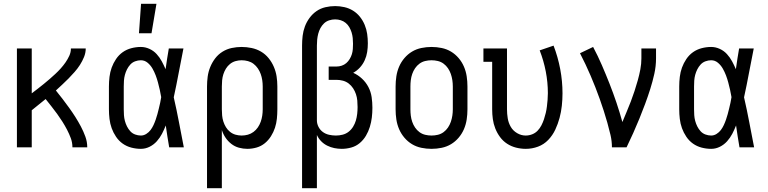

<svg xmlns="http://www.w3.org/2000/svg" viewBox="-20 -775 4040 1010"><path d="M69 0V-520H147V-284Q163 -296 179 -308.5Q195 -321 210.5 -333.5Q226 -346 241.5 -359.5Q257 -373 271.5 -386.5Q286 -400 299.5 -415Q313 -430 324.5 -446.5Q336 -463 344.5 -481.5Q353 -500 353 -520H431Q431 -497 422 -475Q413 -453 400.5 -433.5Q388 -414 372.5 -396.5Q357 -379 341 -362.5Q325 -346 308 -330.5Q291 -315 274 -299Q292 -277 309.5 -254Q327 -231 344 -207.5Q361 -184 376.5 -159.5Q392 -135 405.5 -109.5Q419 -84 429 -56.5Q439 -29 439 0H361Q361 -25 352.5 -48Q344 -71 332.5 -93Q321 -115 308 -135.5Q295 -156 280.5 -176Q266 -196 250.5 -215.5Q235 -235 220 -254Q202 -239 183.5 -224.5Q165 -210 147 -195V0Z M721 8Q696 8 671 1.5Q646 -5 625.5 -19.5Q605 -34 590.5 -55.5Q576 -77 567.5 -100.5Q559 -124 556 -149.5Q553 -175 553 -200V-320Q553 -345 556 -370.5Q559 -396 567.5 -419.5Q576 -443 590.5 -464.5Q605 -486 625.5 -500.5Q646 -515 671 -521.5Q696 -528 721 -528Q744 -528 766 -518Q788 -508 804 -490.5Q820 -473 831 -452.5Q842 -432 851 -411Q855 -438 859 -465.5Q863 -493 868 -520H945Q932 -456 920 -391.5Q908 -327 894 -263Q909 -198 921.5 -132Q934 -66 947 0H870Q865 -29 860.5 -57.5Q856 -86 852 -115Q843 -92 832 -71Q821 -50 805 -32Q789 -14 767 -3Q745 8 721 8ZM721 -62Q736 -62 749.5 -70.5Q763 -79 772 -91Q781 -103 787.5 -117Q794 -131 799 -145.5Q804 -160 808 -174.5Q812 -189 815.5 -204Q819 -219 822.5 -234Q826 -249 828 -264Q825 -283 820.5 -302.5Q816 -322 811 -341Q806 -360 799 -378.5Q792 -397 782 -414.5Q772 -432 756.5 -445Q741 -458 721 -458Q706 -458 691 -452.5Q676 -447 665.5 -435.5Q655 -424 648 -410Q641 -396 637 -381Q633 -366 632 -350.5Q631 -335 631 -320V-200Q631 -185 632 -169.5Q633 -154 637 -139Q641 -124 648 -110Q655 -96 665.5 -84.5Q676 -73 691 -67.5Q706 -62 721 -62ZM711 -600 722 -755H803L777 -600Z M1069 215V-320Q1069 -346 1072.5 -372Q1076 -398 1086 -422.5Q1096 -447 1112 -468Q1128 -489 1150.5 -503Q1173 -517 1199 -522.5Q1225 -528 1251 -528Q1277 -528 1303.5 -522.5Q1330 -517 1353 -503.5Q1376 -490 1393 -469Q1410 -448 1420.5 -423.5Q1431 -399 1435 -373Q1439 -347 1439 -320V-200Q1439 -175 1436.5 -150.5Q1434 -126 1426.5 -103Q1419 -80 1405.5 -58.5Q1392 -37 1373 -21.5Q1354 -6 1330 1Q1306 8 1281 8Q1259 8 1237 2Q1215 -4 1197 -18Q1179 -32 1166.5 -50.5Q1154 -69 1147 -91V215ZM1251 -62Q1268 -62 1284 -66.5Q1300 -71 1313.5 -81Q1327 -91 1336.5 -105Q1346 -119 1351.5 -134.5Q1357 -150 1359.5 -166.5Q1362 -183 1362 -200V-320Q1362 -337 1359.5 -353.5Q1357 -370 1351.5 -385.5Q1346 -401 1336.5 -415Q1327 -429 1314 -439Q1301 -449 1284.5 -453.5Q1268 -458 1251 -458Q1235 -458 1219 -453.5Q1203 -449 1190 -438.5Q1177 -428 1168.5 -414Q1160 -400 1155 -384.5Q1150 -369 1148.5 -352.5Q1147 -336 1147 -320V-200Q1147 -184 1148.5 -167.5Q1150 -151 1155 -135.5Q1160 -120 1168.5 -106Q1177 -92 1190 -81.5Q1203 -71 1219 -66.5Q1235 -62 1251 -62Z M1569 215V-535Q1569 -561 1572 -586.5Q1575 -612 1584 -636Q1593 -660 1608.5 -681Q1624 -702 1645 -716.5Q1666 -731 1691.5 -737Q1717 -743 1743 -743Q1767 -743 1791.5 -737.5Q1816 -732 1837 -719Q1858 -706 1873.5 -686.5Q1889 -667 1898.5 -644Q1908 -621 1911.5 -596.5Q1915 -572 1915 -547Q1915 -524 1911.5 -501.5Q1908 -479 1898.5 -458Q1889 -437 1873.5 -420Q1858 -403 1838 -392Q1863 -381 1884 -361.5Q1905 -342 1918 -317Q1931 -292 1935 -264Q1939 -236 1939 -208Q1939 -182 1936 -157Q1933 -132 1925.5 -107.5Q1918 -83 1905 -61Q1892 -39 1872.5 -22.5Q1853 -6 1828 1Q1803 8 1778 8Q1758 8 1738.5 4Q1719 0 1701 -9Q1683 -18 1669 -32.5Q1655 -47 1647 -65V215ZM1747 -62Q1765 -62 1782.5 -66.5Q1800 -71 1814 -82Q1828 -93 1837.5 -108.5Q1847 -124 1852 -141Q1857 -158 1859 -176Q1861 -194 1861 -211V-212Q1861 -229 1859.5 -246Q1858 -263 1852.5 -279.5Q1847 -296 1837.5 -310.5Q1828 -325 1814.5 -335.5Q1801 -346 1784 -350.5Q1767 -355 1750 -355H1709V-425H1750Q1764 -425 1777.5 -429.5Q1791 -434 1801.5 -443Q1812 -452 1819.5 -464.5Q1827 -477 1831 -490Q1835 -503 1836 -517Q1837 -531 1837 -545Q1837 -560 1835.5 -575Q1834 -590 1829.5 -604.5Q1825 -619 1817.5 -632Q1810 -645 1798.5 -654.5Q1787 -664 1772.5 -668.5Q1758 -673 1743 -673Q1727 -673 1711.5 -668Q1696 -663 1684.5 -652Q1673 -641 1665.5 -627Q1658 -613 1654 -597.5Q1650 -582 1648.5 -566.5Q1647 -551 1647 -535V-142Q1647 -124 1655.5 -107.5Q1664 -91 1678.5 -80.5Q1693 -70 1711 -66Q1729 -62 1747 -62Z M2250 8Q2223 8 2196.5 2.5Q2170 -3 2147.5 -16.5Q2125 -30 2107.5 -50.5Q2090 -71 2079.5 -95.5Q2069 -120 2065 -146.5Q2061 -173 2061 -200V-320Q2061 -347 2065 -373.5Q2069 -400 2079.5 -424.5Q2090 -449 2107.5 -469.5Q2125 -490 2147.5 -503.5Q2170 -517 2196.5 -522.5Q2223 -528 2250 -528Q2277 -528 2303.5 -522.5Q2330 -517 2352.5 -503.5Q2375 -490 2392.5 -469.5Q2410 -449 2420.5 -424.5Q2431 -400 2435 -373.5Q2439 -347 2439 -320V-200Q2439 -173 2435 -146.5Q2431 -120 2420.5 -95.5Q2410 -71 2392.5 -50.5Q2375 -30 2352.5 -16.5Q2330 -3 2303.5 2.5Q2277 8 2250 8ZM2250 -62Q2267 -62 2283.5 -66Q2300 -70 2313.5 -80Q2327 -90 2336.5 -104Q2346 -118 2351.5 -134Q2357 -150 2359.5 -166.5Q2362 -183 2362 -200V-320Q2362 -337 2359.5 -353.5Q2357 -370 2351.5 -386Q2346 -402 2336.5 -416Q2327 -430 2313.5 -440Q2300 -450 2283.5 -454Q2267 -458 2250 -458Q2233 -458 2216.5 -454Q2200 -450 2186.5 -440Q2173 -430 2163.5 -416Q2154 -402 2148.5 -386Q2143 -370 2141 -353.5Q2139 -337 2139 -320V-200Q2139 -183 2141 -166.5Q2143 -150 2148.5 -134Q2154 -118 2163.5 -104Q2173 -90 2186.5 -80Q2200 -70 2216.5 -66Q2233 -62 2250 -62Z M2746 8Q2720 8 2694.5 1.5Q2669 -5 2647.5 -19Q2626 -33 2610.5 -54Q2595 -75 2585.5 -99Q2576 -123 2572.5 -148.5Q2569 -174 2569 -200V-450H2523V-520H2647V-200Q2647 -176 2651 -152Q2655 -128 2667 -107.5Q2679 -87 2700.5 -74.5Q2722 -62 2745 -62Q2763 -62 2779.5 -68.5Q2796 -75 2808 -87.5Q2820 -100 2828 -115.5Q2836 -131 2841.5 -147.5Q2847 -164 2851 -181Q2855 -198 2857 -215Q2859 -232 2860.5 -249.5Q2862 -267 2862 -285Q2862 -342 2851 -399Q2840 -456 2819 -510L2892 -535Q2915 -475 2927 -411.5Q2939 -348 2939 -284Q2939 -252 2935.5 -219Q2932 -186 2923.5 -154.5Q2915 -123 2901 -93Q2887 -63 2864 -39Q2841 -15 2810 -3.5Q2779 8 2746 8Z M3199 0Q3199 -33 3191.5 -65Q3184 -97 3175 -129Q3166 -161 3156 -192Q3146 -223 3135 -254Q3124 -285 3112 -315.5Q3100 -346 3087 -376.5Q3074 -407 3060 -436.5Q3046 -466 3031 -495L3100 -528Q3125 -481 3146 -432.5Q3167 -384 3186.5 -334.5Q3206 -285 3223 -234.5Q3240 -184 3254 -133Q3265 -160 3276.5 -187Q3288 -214 3298.5 -241.5Q3309 -269 3318 -296.5Q3327 -324 3335 -352.5Q3343 -381 3348.5 -410Q3354 -439 3354 -468V-520H3431V-468Q3431 -427 3422 -386.5Q3413 -346 3400.5 -306.5Q3388 -267 3373.5 -228Q3359 -189 3343.5 -151Q3328 -113 3311 -75Q3294 -37 3276 0Z M3721 8Q3696 8 3671 1.5Q3646 -5 3625.5 -19.5Q3605 -34 3590.5 -55.5Q3576 -77 3567.5 -100.5Q3559 -124 3556 -149.5Q3553 -175 3553 -200V-320Q3553 -345 3556 -370.5Q3559 -396 3567.5 -419.5Q3576 -443 3590.5 -464.5Q3605 -486 3625.5 -500.5Q3646 -515 3671 -521.5Q3696 -528 3721 -528Q3744 -528 3766 -518Q3788 -508 3804 -490.5Q3820 -473 3831 -452.5Q3842 -432 3851 -411Q3855 -438 3859 -465.5Q3863 -493 3868 -520H3945Q3932 -456 3920 -391.5Q3908 -327 3894 -263Q3909 -198 3921.5 -132Q3934 -66 3947 0H3870Q3865 -29 3860.5 -57.5Q3856 -86 3852 -115Q3843 -92 3832 -71Q3821 -50 3805 -32Q3789 -14 3767 -3Q3745 8 3721 8ZM3721 -62Q3736 -62 3749.5 -70.5Q3763 -79 3772 -91Q3781 -103 3787.5 -117Q3794 -131 3799 -145.5Q3804 -160 3808 -174.5Q3812 -189 3815.5 -204Q3819 -219 3822.5 -234Q3826 -249 3828 -264Q3825 -283 3820.5 -302.5Q3816 -322 3811 -341Q3806 -360 3799 -378.5Q3792 -397 3782 -414.5Q3772 -432 3756.5 -445Q3741 -458 3721 -458Q3706 -458 3691 -452.5Q3676 -447 3665.5 -435.5Q3655 -424 3648 -410Q3641 -396 3637 -381Q3633 -366 3632 -350.5Q3631 -335 3631 -320V-200Q3631 -185 3632 -169.5Q3633 -154 3637 -139Q3641 -124 3648 -110Q3655 -96 3665.5 -84.5Q3676 -73 3691 -67.5Q3706 -62 3721 -62Z"/></svg>

Font: Iosevka Curly Slab
Style: Regular
Weight: 400
Monospace: yes
Designer: Belleve Invis
Foundry: Belleve Invis
Version: Version 22.1.2; ttfautohint (v1.8.4)